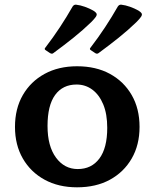

<svg xmlns="http://www.w3.org/2000/svg" viewBox="-20 -789 661 820"><path d="M309 11Q230 11 170.5 -21.5Q111 -54 77.5 -112Q44 -170 44 -247Q44 -325 77.5 -383Q111 -441 170.5 -473.5Q230 -506 309 -506Q390 -506 449.5 -473.5Q509 -441 542.5 -383Q576 -325 576 -247Q576 -170 542.5 -112Q509 -54 449.5 -21.5Q390 11 309 11ZM312 -67Q371 -67 404.5 -112Q438 -157 438 -243Q438 -302 421 -343Q404 -384 374.5 -406Q345 -428 307 -428Q248 -428 215.5 -383.5Q183 -339 183 -251Q183 -165 219 -116Q255 -67 312 -67ZM402 -563Q395 -557 387 -562L369 -574Q360 -579 367 -586Q400 -629 429 -673Q458 -717 483 -761Q489 -770 498 -769Q516 -767 535.5 -760Q555 -753 571 -744Q582 -737 585 -731.5Q588 -726 582.5 -717.5Q577 -709 562 -694Q528 -661 487.5 -628.5Q447 -596 402 -563ZM209 -563Q203 -557 194 -562L176 -574Q167 -579 174 -586Q207 -629 236 -673Q265 -717 290 -761Q296 -770 305 -769Q323 -767 342.5 -760Q362 -753 378 -744Q389 -737 392 -731.5Q395 -726 389.5 -717.5Q384 -709 369 -694Q335 -661 294.5 -628.5Q254 -596 209 -563Z"/></svg>

Font: Hahmlet SemiBold
Style: Regular
Weight: 600
Version: Version 1.002